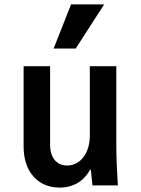

<svg xmlns="http://www.w3.org/2000/svg" viewBox="-20 -840 640 870"><path d="M507 -180V-540H387V-225C387 -146 344 -90 284 -90C236 -90 207 -126 207 -185V-540H87V-175C87 -63 151 10 250 10C312 10 360 -19 388 -71H392C394 -48 396 -25 399 0H514C510 -63 507 -129 507 -180ZM452 -820H302L223 -620H323Z"/></svg>

Font: CommitMono
Style: 700Regular
Weight: 700
Monospace: yes
Designer: Eigil Nikolajsen
Foundry: Eigil Nikolajsen
Version: Version 1.143